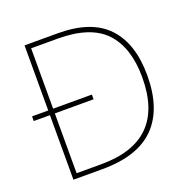

<svg xmlns="http://www.w3.org/2000/svg" viewBox="-127 -836 946 959"><g transform="rotate(-20 346.0 -357.0)"><path d="M280 -714Q457 -714 542.5 -624Q628 -534 628 -364Q628 -185 536.5 -92.5Q445 0 257 0H103V-343H17V-368H103V-714ZM270 -689H129V-368H335V-343H129V-25H260Q601 -25 601 -363Q601 -522 522.5 -605.5Q444 -689 270 -689Z"/></g></svg>

Font: Noto Sans Myanmar UI Thin
Style: Regular
Weight: 100
Designer: Monotype Design Team
Foundry: Monotype Imaging Inc.
Version: Version 2.103; ttfautohint (v1.8.4.7-5d5b)